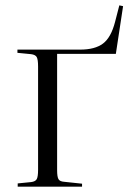

<svg xmlns="http://www.w3.org/2000/svg" viewBox="-20 -696 479 716"><path d="M46 0V-12L96 -17Q112 -19 117 -28Q122 -37 122 -63V-448Q122 -474 117 -483Q112 -492 96 -494L45 -499V-511H279Q334 -511 364 -533.5Q394 -556 409 -614L425 -676L439 -673L412 -495H193V-61Q193 -37 198 -28Q203 -19 220 -18L286 -11V0Z"/></svg>

Font: Literata 72pt Light
Style: Regular
Weight: 300
Designer: Latin by Veronika Burian and Jose Scaglione. Greek by Irene Vlachou. Cyrillic by Vera Evstafieva.
Foundry: TypeTogether
Version: Version 3.002